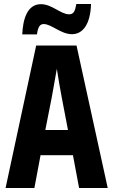

<svg xmlns="http://www.w3.org/2000/svg" viewBox="-20 -946 570 966"><path d="M92 -773H166C171 -811 181 -825 200 -825C239 -825 286 -774 342 -774C396 -774 435 -823 438 -926H364C358 -891 351 -874 328 -874C285 -874 242 -925 186 -925C115 -925 95 -845 92 -773ZM8 0H153L184 -165H347L378 0H522L365 -717H162ZM240 -454C247 -496 259 -557 266 -600C272 -557 283 -497 291 -454L322 -292H208Z"/></svg>

Font: Noto Sans Mono Condensed ExtraBold
Style: Regular
Weight: 800
Width: 3
Designer: Monotype Design Team
Foundry: Monotype Imaging Inc.
Version: Version 2.014